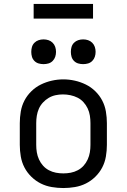

<svg xmlns="http://www.w3.org/2000/svg" viewBox="-20 -942 640 970"><path d="M300 8Q271 8 241.5 3Q212 -2 186 -15Q160 -28 138.5 -49Q117 -70 103.5 -96Q90 -122 85 -151.5Q80 -181 80 -210V-320Q80 -349 85 -378.5Q90 -408 103.5 -434Q117 -460 138.5 -481Q160 -502 186.5 -515Q213 -528 242 -534.5Q271 -541 300 -541Q329 -541 358 -534.5Q387 -528 413.5 -515Q440 -502 461.5 -481Q483 -460 496.5 -434Q510 -408 515 -378.5Q520 -349 520 -320V-210Q520 -181 515 -151.5Q510 -122 496.5 -96Q483 -70 461.5 -49Q440 -28 414 -15Q388 -2 358.5 3Q329 8 300 8ZM300 -66Q319 -66 337.5 -69.5Q356 -73 373 -82Q390 -91 402.5 -105Q415 -119 423 -136.5Q431 -154 434 -172.5Q437 -191 437 -210V-320Q437 -339 434 -358Q431 -377 423 -394Q415 -411 402 -425.5Q389 -440 372 -448.5Q355 -457 336 -461Q317 -465 298 -465Q279 -465 260.5 -461Q242 -457 226 -447.5Q210 -438 197 -424Q184 -410 176.5 -393Q169 -376 166 -357.5Q163 -339 163 -320V-210Q163 -191 166 -172.5Q169 -154 177 -136.5Q185 -119 197.5 -105Q210 -91 227 -82Q244 -73 262.5 -69.5Q281 -66 300 -66ZM400 -618Q387 -618 375 -621.5Q363 -625 354 -634Q345 -643 341.5 -655Q338 -667 338 -680Q338 -693 341.5 -705Q345 -717 354 -726Q363 -735 375 -739Q387 -743 400 -743Q413 -743 425 -739Q437 -735 446 -726Q455 -717 459 -705Q463 -693 463 -680Q463 -667 459 -655Q455 -643 446 -634Q437 -625 425 -621.5Q413 -618 400 -618ZM200 -618Q187 -618 175 -621.5Q163 -625 154 -634Q145 -643 141.5 -655Q138 -667 138 -680Q138 -693 141.5 -705Q145 -717 154 -726Q163 -735 175 -739Q187 -743 200 -743Q213 -743 225 -739Q237 -735 246 -726Q255 -717 259 -705Q263 -693 263 -680Q263 -667 259 -655Q255 -643 246 -634Q237 -625 225 -621.5Q213 -618 200 -618ZM150 -848V-922H450V-848Z"/></svg>

Font: Iosevka Curly Extended
Style: Regular
Weight: 400
Width: 7
Monospace: yes
Designer: Belleve Invis
Foundry: Belleve Invis
Version: Version 11.1.0; ttfautohint (v1.8.3)